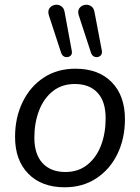

<svg xmlns="http://www.w3.org/2000/svg" viewBox="-20 -787 596 816"><path d="M255 9Q157 9 100.5 -48.5Q44 -106 44 -205Q44 -287 76 -353Q108 -419 165.5 -457Q223 -495 301 -495Q399 -495 455 -437.5Q511 -380 511 -281Q511 -199 479.5 -133.5Q448 -68 390 -29.5Q332 9 255 9ZM258 -56Q313 -56 351.5 -87Q390 -118 409.5 -169.5Q429 -221 429 -284Q429 -356 394.5 -393Q360 -430 298 -430Q243 -430 204.5 -399.5Q166 -369 146 -317Q126 -265 126 -202Q126 -131 161 -93.5Q196 -56 258 -56ZM367 -562 315 -721Q309 -740 317 -751.5Q325 -763 339 -766Q353 -769 366 -761.5Q379 -754 382 -734L413 -571Q415 -556 405.5 -549Q396 -542 384 -545Q372 -548 367 -562ZM240 -562 188 -721Q182 -740 190 -751.5Q198 -763 212 -766Q226 -769 239 -761.5Q252 -754 255 -734L285 -571Q288 -556 278.5 -549Q269 -542 257 -545Q245 -548 240 -562Z"/></svg>

Font: Nunito
Style: Italic
Weight: 400
Italic angle: -9°
Designer: Vernon Adams
Foundry: Vernon Adams
Version: Version 3.601; ttfautohint (v1.8.2.53-6de2)